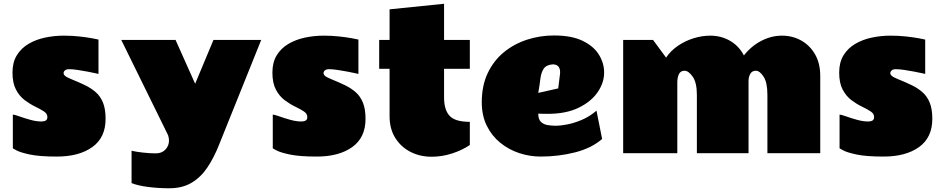

<svg xmlns="http://www.w3.org/2000/svg" viewBox="-20 -821 5058 1029"><path d="M48.8 -207Q58.1 -206.5 84 -197.3Q109.9 -188 142.1 -179Q174.3 -169.9 202.1 -169.9Q216.3 -169.9 225.1 -175Q233.9 -180.2 233.9 -193.8Q233.9 -211.9 215.1 -224.1Q196.3 -236.3 168.5 -249.8Q140.6 -263.2 112.5 -284.2Q84.5 -305.2 65.7 -340.6Q46.9 -376 46.9 -432.1Q46.9 -486.8 70.1 -524.7Q93.3 -562.5 132.6 -585.7Q171.9 -608.9 220.9 -619.4Q270 -629.9 321.8 -629.9Q366.2 -629.9 405.8 -625.5Q445.3 -621.1 472.9 -616Q500.5 -610.8 507.8 -608.9V-424.8Q507.8 -424.8 490.5 -428.7Q473.1 -432.6 447.3 -437.5Q421.4 -442.4 395 -446.3Q368.7 -450.2 350.1 -450.2Q335.9 -450.2 328.4 -443.8Q320.8 -437.5 320.8 -429.2Q320.8 -421.4 329.1 -414.1Q337.4 -406.7 362.8 -396.5Q401.4 -380.9 434.6 -365Q467.8 -349.1 492.9 -327.1Q518.1 -305.2 532 -271Q545.9 -236.8 545.9 -184.1Q545.9 -83.5 474.6 -32.7Q403.3 18.1 285.2 18.1Q191.4 18.1 140.1 7.1Q88.9 -3.9 68.8 -14.9Q48.8 -25.9 48.8 -25.9Z M1151.9 -40Q1125.5 25.9 1090.8 77.4Q1056.2 128.9 1006.8 158.4Q957.5 188 886.7 188Q828.6 188 773.4 180.9Q718.3 173.8 685.1 160.2V-13.2Q706.5 -7.8 744.6 -3.4Q782.7 1 814.9 1Q847.2 1 866.5 -19.3Q885.7 -39.6 885.7 -67.9Q885.7 -74.7 884.5 -81.5Q883.3 -88.4 880.9 -96.2L629.9 -606.9H920.9L1025.9 -372.1L1124 -606.9H1379.9Z M1441.9 -207Q1451.2 -206.5 1477.1 -197.3Q1502.9 -188 1535.2 -179Q1567.4 -169.9 1595.2 -169.9Q1609.4 -169.9 1618.2 -175Q1627 -180.2 1627 -193.8Q1627 -211.9 1608.2 -224.1Q1589.4 -236.3 1561.5 -249.8Q1533.7 -263.2 1505.6 -284.2Q1477.5 -305.2 1458.7 -340.6Q1439.9 -376 1439.9 -432.1Q1439.9 -486.8 1463.1 -524.7Q1486.3 -562.5 1525.6 -585.7Q1564.9 -608.9 1614 -619.4Q1663.1 -629.9 1714.8 -629.9Q1759.3 -629.9 1798.8 -625.5Q1838.4 -621.1 1866 -616Q1893.6 -610.8 1900.9 -608.9V-424.8Q1900.9 -424.8 1883.5 -428.7Q1866.2 -432.6 1840.3 -437.5Q1814.5 -442.4 1788.1 -446.3Q1761.7 -450.2 1743.2 -450.2Q1729 -450.2 1721.4 -443.8Q1713.9 -437.5 1713.9 -429.2Q1713.9 -421.4 1722.2 -414.1Q1730.5 -406.7 1755.9 -396.5Q1794.4 -380.9 1827.6 -365Q1860.8 -349.1 1886 -327.1Q1911.1 -305.2 1925 -271Q1939 -236.8 1939 -184.1Q1939 -83.5 1867.7 -32.7Q1796.4 18.1 1678.2 18.1Q1584.5 18.1 1533.2 7.1Q1481.9 -3.9 1461.9 -14.9Q1441.9 -25.9 1441.9 -25.9Z M2012.2 -606.9H2067.9V-771L2359.9 -800.8V-606.9H2498V-452.1H2359.9V-298.8Q2359.9 -232.4 2389.6 -200.2Q2419.4 -168 2498 -168V-43.9Q2456.1 -15.6 2402.3 1.7Q2348.6 19 2293 19Q2231.4 19 2180.4 -6.8Q2129.4 -32.7 2098.6 -81.5Q2067.9 -130.4 2067.9 -198.2V-452.1H2012.2Z M2877.9 18.1Q2818.8 18.1 2762.7 -0.5Q2706.5 -19 2661.1 -55.9Q2615.7 -92.8 2588.9 -147Q2562 -201.2 2562 -272.9Q2562 -362.3 2594 -429.4Q2626 -496.6 2680.7 -541.3Q2735.4 -585.9 2804.7 -608.4Q2874 -630.9 2948.7 -630.9Q3043.5 -630.9 3102.8 -602.1Q3162.1 -573.2 3189.9 -527.8Q3217.8 -482.4 3217.8 -432.1Q3217.8 -377.9 3183.1 -327.1Q3148.4 -276.4 3081.3 -243.7Q3014.2 -210.9 2916 -210.9Q2906.7 -210.9 2891.4 -211.2Q2876 -211.4 2864.7 -211.9Q2864.7 -181.2 2879.4 -167.5Q2894 -153.8 2916.3 -150.4Q2938.5 -147 2960.9 -147Q2981 -147 3017.3 -153.6Q3053.7 -160.2 3096.2 -177.7Q3138.7 -195.3 3176.8 -228L3207 -76.2Q3149.4 -26.4 3061.3 -4.2Q2973.1 18.1 2877.9 18.1ZM2864.7 -323.2 2971.7 -347.2 2981 -421.9Q2981 -424.8 2981.4 -427.5Q2981.9 -430.2 2981.9 -433.1Q2981.9 -476.1 2941.9 -476.1Q2907.2 -473.1 2893.6 -452.4Q2879.9 -431.6 2876 -398.2Q2872.1 -364.7 2864.7 -323.2Z M3714.8 -313Q3714.8 -378.4 3692.4 -410.2Q3669.9 -441.9 3648.9 -441.9Q3627 -441.9 3618.4 -423.3Q3609.9 -404.8 3609.9 -378.9V0H3319.8V-606.9H3480L3549.8 -512.2Q3574.7 -549.3 3613 -575.4Q3651.4 -601.6 3696.5 -615.7Q3741.7 -629.9 3786.6 -629.9Q3844.7 -629.9 3892.6 -602.3Q3940.4 -574.7 3966.8 -523.9Q4006.3 -574.2 4060.1 -602.1Q4113.8 -629.9 4170.9 -629.9Q4227.1 -629.9 4273.4 -604.2Q4319.8 -578.6 4347.9 -530.3Q4376 -481.9 4376 -414.1V0H4092.8V-313Q4092.8 -378.4 4072.3 -410.2Q4051.8 -441.9 4030.8 -441.9Q4010.7 -441.9 4001.2 -425.5Q3991.7 -409.2 3991.7 -386.2V0H3714.8Z M4479.5 -207Q4488.8 -206.5 4514.6 -197.3Q4540.5 -188 4572.8 -179Q4605 -169.9 4632.8 -169.9Q4647 -169.9 4655.8 -175Q4664.6 -180.2 4664.6 -193.8Q4664.6 -211.9 4645.8 -224.1Q4627 -236.3 4599.1 -249.8Q4571.3 -263.2 4543.2 -284.2Q4515.1 -305.2 4496.3 -340.6Q4477.5 -376 4477.5 -432.1Q4477.5 -486.8 4500.7 -524.7Q4523.9 -562.5 4563.2 -585.7Q4602.5 -608.9 4651.6 -619.4Q4700.7 -629.9 4752.4 -629.9Q4796.9 -629.9 4836.4 -625.5Q4876 -621.1 4903.6 -616Q4931.2 -610.8 4938.5 -608.9V-424.8Q4938.5 -424.8 4921.1 -428.7Q4903.8 -432.6 4877.9 -437.5Q4852.1 -442.4 4825.7 -446.3Q4799.3 -450.2 4780.8 -450.2Q4766.6 -450.2 4759 -443.8Q4751.5 -437.5 4751.5 -429.2Q4751.5 -421.4 4759.8 -414.1Q4768.1 -406.7 4793.5 -396.5Q4832 -380.9 4865.2 -365Q4898.4 -349.1 4923.6 -327.1Q4948.7 -305.2 4962.6 -271Q4976.6 -236.8 4976.6 -184.1Q4976.6 -83.5 4905.3 -32.7Q4834 18.1 4715.8 18.1Q4622.1 18.1 4570.8 7.1Q4519.5 -3.9 4499.5 -14.9Q4479.5 -25.9 4479.5 -25.9Z"/></svg>

Font: Rammetto One
Style: Regular
Weight: 400
Designer: Vernon Adams
Foundry: Vernon Adams
Version: Version 1.100; ttfautohint (v1.8.4.7-5d5b)